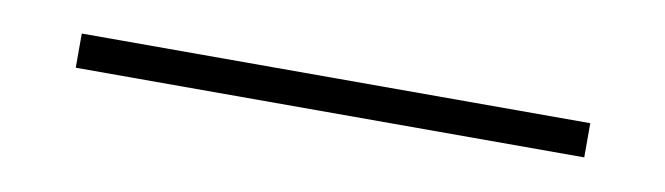

<svg xmlns="http://www.w3.org/2000/svg" viewBox="-22 11 613 177"><g transform="rotate(10 285.0 99.0)"><path d="M47 83H523V115H47Z"/></g></svg>

Font: League Mono Narrow Thin
Style: Regular
Weight: 100
Width: 3
Designer: Tyler Finck
Foundry: The League of Moveable Type / Tyler Finck
Version: Version 2.210